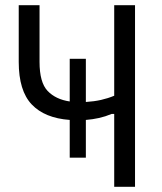

<svg xmlns="http://www.w3.org/2000/svg" viewBox="-20 -718 622 738"><path d="M419 0V-280H409Q385 -270 360.5 -264.5Q336 -259 310 -257V-112H248V-257Q152 -264 102 -316.5Q52 -369 52 -480V-698H132V-480Q132 -401 163 -368.5Q194 -336 248 -328V-492H310V-326Q342 -328 368.5 -334Q395 -340 419 -350V-698H499V0Z"/></svg>

Font: IBM Plex Sans Condensed
Style: Regular
Weight: 400
Width: 3
Designer: Mike Abbink, Paul van der Laan, Pieter van Rosmalen
Foundry: Bold Monday
Version: Version 3.201